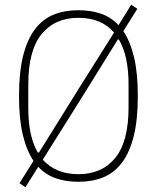

<svg xmlns="http://www.w3.org/2000/svg" viewBox="-20 -753 660 808"><path d="M310 12Q258 12 215.5 -2.5Q173 -17 141 -51L87 35L62 18L121 -76Q92 -119 76 -185.5Q60 -252 60 -349Q60 -450 77.5 -519Q95 -588 127.5 -630.5Q160 -673 206 -691.5Q252 -710 310 -710Q362 -710 404.5 -695.5Q447 -681 479 -647L532 -733L558 -716L499 -622Q528 -579 544 -512.5Q560 -446 560 -349Q560 -248 542.5 -179Q525 -110 492.5 -67.5Q460 -25 414 -6.5Q368 12 310 12ZM144 -111 312 -381 460 -616Q407 -678 310 -678Q211 -678 155 -609.5Q99 -541 99 -397V-301Q99 -238 109 -192Q119 -146 139 -111ZM160 -81Q215 -20 310 -20Q409 -20 465 -88.5Q521 -157 521 -301V-397Q521 -519 480 -587H476L312 -323Z"/></svg>

Font: IBM Plex Sans Cond ExtLt
Style: Regular
Weight: 200
Width: 3
Designer: Mike Abbink, Paul van der Laan, Pieter van Rosmalen
Foundry: Bold Monday
Version: Version 1.3